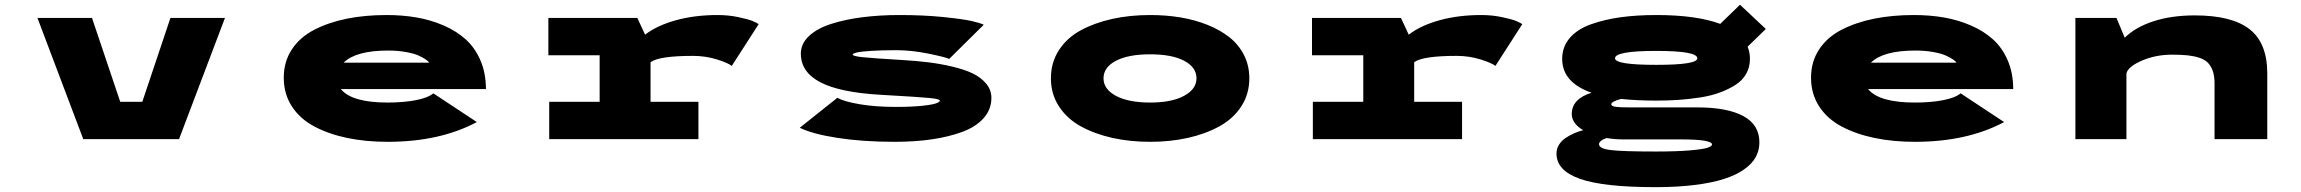

<svg xmlns="http://www.w3.org/2000/svg" viewBox="-20 -574 9490 792"><path d="M683 -500H908L718.5 0H323.5L134.5 -500H359.5L476 -154H567Z M1947 -70.5Q1794.5 11 1579 11Q1488 11 1411.8 -5Q1335.5 -21 1276.2 -52.5Q1217 -84 1183.8 -135.5Q1150.5 -187 1150.5 -253.5Q1150.5 -319.5 1183.8 -370Q1217 -420.5 1276 -451Q1335 -481.5 1410.2 -496.8Q1485.5 -512 1574.5 -512Q1640 -512 1698.2 -502Q1756.5 -492 1809.8 -469Q1863 -446 1901.2 -411.5Q1939.5 -377 1962 -324.5Q1984.5 -272 1984.5 -206.5H1386Q1431 -151 1579 -151Q1645.5 -151 1695.5 -160.8Q1745.5 -170.5 1767.5 -189ZM1581 -365.5Q1448 -365.5 1397.5 -315.5H1750Q1748 -320.5 1737 -328.2Q1726 -336 1706.8 -344.8Q1687.5 -353.5 1654 -359.5Q1620.5 -365.5 1581 -365.5Z M2663.5 -154H2861V0H2245.5V-154H2453.5V-346H2242V-500H2609L2641 -431Q2690.5 -469 2768.2 -490.5Q2846 -512 2940 -512Q2984.5 -512 3025 -503.5Q3065.5 -495 3083.8 -487.5Q3102 -480 3109.5 -474.5L2998.5 -302Q2984.5 -314 2937.5 -328.8Q2890.5 -343.5 2838.5 -343.5Q2699 -343.5 2663.5 -317.5Z M3671 11Q3539.5 11 3435.8 -5Q3332 -21 3279 -47L3434 -170.5Q3462 -155 3526.5 -144Q3591 -133 3675 -133Q3739.5 -133 3782.8 -137.5Q3826 -142 3841.5 -147.8Q3857 -153.5 3857 -159Q3857 -165.5 3814.5 -169.8Q3772 -174 3612.5 -183Q3445 -192.5 3364.2 -234.5Q3283.5 -276.5 3283.5 -352.5Q3283.5 -394 3317.2 -425.5Q3351 -457 3409 -475.5Q3467 -494 3538 -503Q3609 -512 3690 -512Q3789 -512 3870.2 -503.8Q3951.5 -495.5 3987 -487.5Q4022.5 -479.5 4038 -472L3895.5 -331Q3878 -339 3808.5 -353Q3739 -367 3677.5 -367Q3616 -367 3573.8 -364.2Q3531.5 -361.5 3514.5 -357.5Q3497.5 -353.5 3497.5 -349Q3497.5 -342.5 3536.8 -338.2Q3576 -334 3701 -326.5Q3759.5 -323 3807.5 -317.2Q3855.5 -311.5 3906 -299.8Q3956.5 -288 3991 -271.8Q4025.5 -255.5 4047.5 -229.5Q4069.5 -203.5 4069.5 -170.5Q4069.5 -123 4037.8 -87Q4006 -51 3950 -30.2Q3894 -9.5 3824 0.8Q3754 11 3671 11Z M4724.5 11Q4641 11 4568.2 -5.2Q4495.5 -21.5 4438.2 -53Q4381 -84.5 4348 -135.5Q4315 -186.5 4315 -251Q4315 -316 4348 -367Q4381 -418 4438.2 -449Q4495.5 -480 4568 -496Q4640.5 -512 4724.5 -512Q4790.5 -512 4850.2 -502Q4910 -492 4962 -471Q5014 -450 5052 -419.8Q5090 -389.5 5111.8 -346.2Q5133.5 -303 5133.5 -251Q5133.5 -186.5 5100.5 -135.5Q5067.5 -84.5 5010.2 -53Q4953 -21.5 4880.2 -5.2Q4807.5 11 4724.5 11ZM4724.5 -151Q4813.5 -151 4864.5 -178.8Q4915.5 -206.5 4915.5 -251Q4915.5 -296.5 4864.8 -323.2Q4814 -350 4724.5 -350Q4634.5 -350 4583.2 -323.2Q4532 -296.5 4532 -251Q4532 -206 4583.5 -178.5Q4635 -151 4724.5 -151Z M5813.5 -154H6011V0H5395.5V-154H5603.5V-346H5392V-500H5759L5791 -431Q5840.5 -469 5918.2 -490.5Q5996 -512 6090 -512Q6134.5 -512 6175 -503.5Q6215.5 -495 6233.8 -487.5Q6252 -480 6259.5 -474.5L6148.5 -302Q6134.5 -314 6087.5 -328.8Q6040.5 -343.5 5988.5 -343.5Q5849 -343.5 5813.5 -317.5Z M6812 -159Q6731.5 -159 6667 -166Q6626.5 -155 6626.5 -144Q6626.5 -136.5 6642.5 -133.8Q6658.5 -131 6702.5 -131H6981.5Q7105 -131 7171.2 -95.2Q7237.5 -59.5 7237.5 13.5Q7237.5 46 7222.5 73.8Q7207.5 101.5 7174.5 124.8Q7141.5 148 7092 164Q7042.5 180 6970.8 189Q6899 198 6809 198Q6594.5 198 6497.5 163.8Q6400.5 129.5 6400.5 59.5Q6400.5 39.5 6411 22.8Q6421.5 6 6439 -5.5Q6456.5 -17 6474 -24.5Q6491.5 -32 6510.5 -37Q6463.5 -65 6463.5 -103.5Q6463.5 -166 6545 -191.5Q6424 -234 6424 -331Q6424 -381.5 6455.8 -418Q6487.5 -454.5 6543.8 -474.2Q6600 -494 6666 -503Q6732 -512 6812 -512Q6977.5 -512 7076 -475.5L7157.5 -554.5L7264 -454.5L7189 -381.5Q7198.5 -357.5 7198.5 -331Q7198.5 -297 7183 -269.5Q7167.5 -242 7138.8 -223.8Q7110 -205.5 7074.2 -192.2Q7038.5 -179 6993.2 -172Q6948 -165 6904.5 -162Q6861 -159 6812 -159ZM6812 -306.5Q6981.5 -306.5 6981.5 -333.5Q6981.5 -364 6812 -364Q6642 -364 6642 -333.5Q6642 -306.5 6812 -306.5ZM6576 20.5Q6576 39.5 6625.8 45.2Q6675.5 51 6810.5 51Q6894.5 51 6948.8 46.5Q7003 42 7022.5 35.8Q7042 29.5 7042 22Q7042 1 6913 1H6674Q6641.5 1 6607.5 -4.5Q6593.5 -0.5 6584.8 6.5Q6576 13.5 6576 20.5Z M8247 -70.5Q8094.5 11 7879 11Q7788 11 7711.8 -5Q7635.5 -21 7576.2 -52.5Q7517 -84 7483.8 -135.5Q7450.5 -187 7450.5 -253.5Q7450.5 -319.5 7483.8 -370Q7517 -420.5 7576 -451Q7635 -481.5 7710.2 -496.8Q7785.5 -512 7874.5 -512Q7940 -512 7998.2 -502Q8056.5 -492 8109.8 -469Q8163 -446 8201.2 -411.5Q8239.5 -377 8262 -324.5Q8284.5 -272 8284.5 -206.5H7686Q7731 -151 7879 -151Q7945.5 -151 7995.5 -160.8Q8045.5 -170.5 8067.5 -189ZM7881 -365.5Q7748 -365.5 7697.5 -315.5H8050Q8048 -320.5 8037 -328.2Q8026 -336 8006.8 -344.8Q7987.5 -353.5 7954 -359.5Q7920.5 -365.5 7881 -365.5Z M8541 0V-500H8710.5L8744.5 -418.5Q8789.5 -462.5 8863.8 -486.5Q8938 -510.5 9033.5 -510.5Q9186.5 -510.5 9259.5 -453.5Q9332.5 -396.5 9332.5 -271V0H9115V-230Q9115 -260 9107.8 -281Q9100.5 -302 9087.5 -315.2Q9074.5 -328.5 9052 -335.8Q9029.5 -343 9003.5 -345.8Q8977.5 -348.5 8940 -348.5Q8872 -348.5 8815 -323.8Q8758 -299 8751.5 -271V0Z"/></svg>

Font: League Mono Extended ExtraBold
Style: Regular
Weight: 800
Width: 9
Designer: Tyler Finck
Foundry: The League of Moveable Type / Tyler Finck
Version: Version 2.210